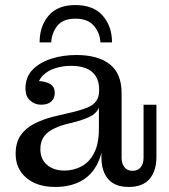

<svg xmlns="http://www.w3.org/2000/svg" viewBox="-20 -732 671 761"><path d="M143 -317Q118 -317 99.5 -333.5Q81 -350 81 -381Q81 -427 109.5 -456Q138 -485 184 -499.5Q230 -514 282 -514Q369 -514 415.5 -477Q462 -440 462 -363L373 -376Q373 -423 345 -447Q317 -471 261 -471Q228 -471 198.5 -461.5Q169 -452 150 -433Q131 -414 127 -383L125 -411Q157 -411 177 -400Q197 -389 197 -364Q197 -342 183 -329.5Q169 -317 143 -317ZM490 9Q436 9 409 -22Q382 -53 382 -109V-168H372V-305H368L373 -340V-376L462 -363V-106Q462 -84 473 -69.5Q484 -55 505 -55Q527 -55 538 -69.5Q549 -84 549 -106V-317H600V-110Q600 -55 573 -23Q546 9 490 9ZM199 9Q127 9 84.5 -27Q42 -63 42 -122Q42 -166 61 -194.5Q80 -223 114.5 -241Q149 -259 193 -270L274 -289Q305 -297 327 -306Q349 -315 361 -331Q373 -347 373 -374L377 -305H372Q364 -286 344 -274Q324 -262 286 -251L239 -239Q207 -230 185 -217.5Q163 -205 151.5 -186.5Q140 -168 140 -141Q140 -101 166.5 -78.5Q193 -56 235 -56Q272 -56 303 -72.5Q334 -89 353 -125.5Q372 -162 372 -222L391 -217Q392 -138 368.5 -88Q345 -38 301.5 -14.5Q258 9 199 9ZM137 -564Q137 -628 172.5 -670Q208 -712 279 -712Q350 -712 387 -670Q424 -628 424 -564H378Q376 -602 352 -630Q328 -658 279 -658Q230 -658 207.5 -630Q185 -602 183 -564Z"/></svg>

Font: Montagu Slab
Style: Bold
Weight: 700
Designer: Florian Karsten
Foundry: Florian Karsten
Version: Version 1.000